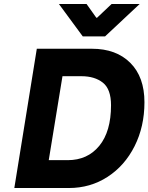

<svg xmlns="http://www.w3.org/2000/svg" viewBox="-20 -946 746 965"><path d="M165 -701H442Q564 -701 635 -630Q706 -559 706 -432Q706 -310 656.5 -211.5Q607 -113 520.5 -57Q434 -1 326 -1H52ZM320 -141Q420 -141 479 -213Q538 -285 538 -417Q538 -498 497 -530.5Q456 -563 389 -563H294L225 -141ZM415 -926 464 -857H468L541 -926H682L508 -763H396L276 -926Z"/></svg>

Font: Be Vietnam ExtraBold
Style: Italic
Weight: 800
Italic angle: -9.778°
Designer: Gabriel Lam
Foundry: TypeRant
Version: Version 3.000